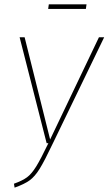

<svg xmlns="http://www.w3.org/2000/svg" viewBox="-20 -852 498 881"><path d="M222 -193Q184 -113 162 -77.5Q140 -42 116 -24.5Q92 -7 47 9L44 -9Q83 -23 104 -38.5Q125 -54 146 -88Q167 -122 202 -195H194L70 -681H93L210 -212L434 -681H458ZM374 -811H201L204 -832H377Z"/></svg>

Font: Fira Sans Extra Condensed Thin
Style: Italic
Weight: 250
Width: 3
Italic angle: -8°
Designer: Carrois Corporate & Edenspiekermann AG
Foundry: Carrois Corporate GbR & Edenspiekermann AG
Version: Version 4.203